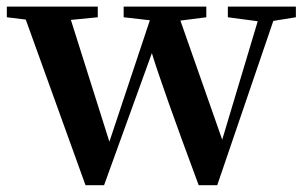

<svg xmlns="http://www.w3.org/2000/svg" viewBox="-26 -542 895 565"><path d="M225.6 2.9 49.8 -484.4 -5.9 -491.2V-522.5H261.7V-491.2L182.6 -483.4L295.9 -125L415 -482.4L337.9 -491.2V-522.5H581.1V-491.2L504.9 -481.4L627.9 -130.9L732.4 -479.5L644.5 -491.2V-522.5H844.7V-491.2L778.3 -480.5L613.3 2.9H558.6Q449.2 -292 420.9 -385.7L280.3 2.9Z"/></svg>

Font: Bpmf GenRyu Min B
Style: B
Weight: 700
Foundry: But Ko
Version: Version 1.320